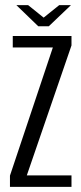

<svg xmlns="http://www.w3.org/2000/svg" viewBox="-20 -732 317 752"><path d="M19 0V-44L187 -546H30V-591H260V-554L85 -45H260V0ZM130 -629 44 -712H90L151 -663L212 -712H258L171 -629Z"/></svg>

Font: Alumni Sans Thin
Style: Regular
Weight: 400
Version: Version 1.018